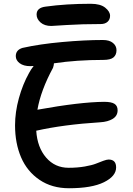

<svg xmlns="http://www.w3.org/2000/svg" viewBox="-20 -960 706 1022"><path d="M252.9 -821.8Q217.3 -821.8 196 -840.3Q174.8 -858.9 174.8 -882.8Q174.8 -918.9 223.1 -924.8Q331.1 -939.9 462.9 -939.9Q514.2 -939.9 540 -919.2Q565.9 -898.4 565.9 -876Q565.9 -856 552.5 -844Q539.1 -832 516.1 -832Q417 -832 336.2 -826.9Q255.4 -821.8 252.9 -821.8ZM347.2 42Q256.3 42 190.4 -2.7Q124.5 -47.4 92.3 -122.3Q60.1 -197.3 60.1 -293Q60.1 -363.3 80.6 -437.5Q101.1 -511.7 134.8 -571.8Q144 -589.4 159.2 -608.9Q153.3 -607.9 141.1 -607.9Q105.5 -607.9 84.7 -623.5Q64 -639.2 64 -661.1Q64 -694.3 100.1 -705.1Q191.9 -725.6 311.3 -736.3Q430.7 -747.1 527.8 -747.1Q562.5 -747.1 581.3 -731.4Q600.1 -715.8 600.1 -692.9Q600.1 -668 584.2 -654.5Q568.4 -641.1 529.8 -641.1Q388.7 -641.1 267.1 -623Q267.1 -613.8 262.2 -599.1Q197.3 -479.5 179.2 -376Q406.7 -417 534.2 -418Q573.2 -418 589.6 -407.2Q606 -396.5 606 -373Q606 -343.3 580.1 -327.4Q554.2 -311.5 513.2 -309.1Q317.9 -296.9 172.9 -264.2Q178.7 -175.3 225.6 -121.1Q272.5 -66.9 345.2 -66.9Q391.6 -66.9 430.9 -73.7Q470.2 -80.6 490.7 -88.9Q511.2 -97.2 529.8 -104Q548.3 -110.8 558.1 -110.8Q598.1 -110.8 598.1 -68.8Q598.1 -22 533.2 10Q468.3 42 347.2 42Z"/></svg>

Font: Shantell Sans Irregular
Style: Regular
Weight: 500
Designer: Stephen Nixon, Anya Danilova, Shantell Martin
Foundry: Arrow Type
Version: Version 1.006;[9816181b4]